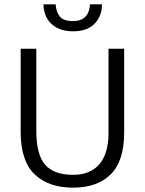

<svg xmlns="http://www.w3.org/2000/svg" viewBox="-20 -854 666 883"><path d="M75 -630H147V-253Q147 -143 187.5 -96.5Q228 -50 316 -50Q359 -50 390 -64Q421 -78 440.5 -103Q460 -128 469.5 -163Q479 -198 479 -241V-630H551V-244Q551 -114 489.5 -52.5Q428 9 316 9Q203 9 139 -52.5Q75 -114 75 -249ZM236 -834Q238 -799 255 -778Q272 -757 316 -757Q353 -757 372.5 -777Q392 -797 394 -834H449Q449 -780 415 -745Q381 -710 316 -710Q280 -710 254.5 -720.5Q229 -731 212.5 -748Q196 -765 188 -787.5Q180 -810 180 -834Z"/></svg>

Font: Mukta Mahee Light
Style: Regular
Weight: 300
Designer: Shuchita Grover, Noopur Datye, Girish Dalvi, Yashodeep Gholap
Foundry: Ek Type
Version: Version 2.538;PS 1.000;hotconv 16.6.51;makeotf.lib2.5.65220;